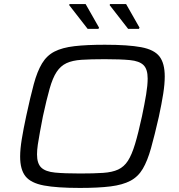

<svg xmlns="http://www.w3.org/2000/svg" viewBox="-20 -916 879 944"><path d="M373 8Q260 8 196 -4Q132 -16 105.5 -49Q79 -82 79 -146Q79 -182 87 -231.5Q95 -281 109 -346Q129 -439 146 -502Q163 -565 186.5 -604Q210 -643 248 -662.5Q286 -682 346 -689Q406 -696 496 -696Q610 -696 674 -684Q738 -672 764 -638.5Q790 -605 790 -540Q790 -503 782.5 -455Q775 -407 761 -342Q740 -250 722.5 -187.5Q705 -125 682 -86Q659 -47 621 -27Q583 -7 523.5 0.5Q464 8 373 8ZM374 -63Q441 -63 486.5 -66Q532 -69 561 -82.5Q590 -96 609 -125.5Q628 -155 644 -208Q660 -261 678 -344Q691 -406 698.5 -451.5Q706 -497 706 -530Q706 -576 685.5 -596Q665 -616 619 -620.5Q573 -625 495 -625Q426 -625 381 -622Q336 -619 307 -605.5Q278 -592 258.5 -562.5Q239 -533 224 -480Q209 -427 191 -344Q183 -302 176.5 -267.5Q170 -233 166 -205.5Q162 -178 162 -157Q162 -112 183 -92Q204 -72 250.5 -67.5Q297 -63 374 -63ZM464 -774H411L320 -891L322 -896H401L467 -780ZM663 -774H610L519 -891L521 -896H600L666 -780Z"/></svg>

Font: Saira Expanded
Style: Italic
Weight: 400
Width: 7
Italic angle: -12°
Designer: Hector Gatti with collaboration of the Omnibus-Type team
Foundry: Omnibus-Type
Version: Version 1.101